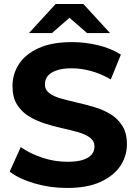

<svg xmlns="http://www.w3.org/2000/svg" viewBox="-20 -921 678 953"><path d="M313 12Q229 12 152 -10.5Q75 -33 28 -69L83 -191Q128 -159 189.5 -138.5Q251 -118 314 -118Q362 -118 391.5 -127.5Q421 -137 435 -154Q449 -171 449 -193Q449 -221 427 -237.5Q405 -254 369 -264.5Q333 -275 289.5 -284.5Q246 -294 202.5 -308Q159 -322 123 -344Q87 -366 64.5 -402Q42 -438 42 -494Q42 -554 74.5 -603.5Q107 -653 172.5 -682.5Q238 -712 337 -712Q403 -712 467 -696.5Q531 -681 580 -650L530 -527Q481 -555 432 -568.5Q383 -582 336 -582Q289 -582 259 -571Q229 -560 216 -542.5Q203 -525 203 -502Q203 -475 225 -458.5Q247 -442 283 -432Q319 -422 362.5 -412Q406 -402 449.5 -389Q493 -376 529 -354Q565 -332 587.5 -296Q610 -260 610 -205Q610 -146 577 -97Q544 -48 478.5 -18Q413 12 313 12ZM124 -757 256 -901H394L526 -757H412L274 -877H376L238 -757Z"/></svg>

Font: Montserrat Thin
Style: Bold
Weight: 700
Version: Version 9.000